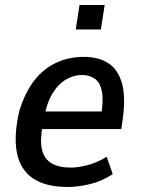

<svg xmlns="http://www.w3.org/2000/svg" viewBox="-20 -734 559 763"><path d="M250 9Q161 9 110.5 -25.5Q60 -60 47 -128Q34 -196 57 -294Q80 -368 117 -415Q154 -462 204 -485Q254 -508 313 -508Q371 -508 409.5 -483.5Q448 -459 464 -405.5Q480 -352 468 -263L462 -221H129L140 -291H400L381 -269Q392 -335 385 -370.5Q378 -406 357 -421Q336 -436 305 -436Q274 -436 243 -418.5Q212 -401 188.5 -362.5Q165 -324 154 -259L150 -237Q138 -176 147 -139Q156 -102 185 -85Q214 -68 261 -68Q291 -68 329 -78Q367 -88 404 -111L428 -42Q383 -13 336 -2Q289 9 250 9ZM281 -617 296 -714H396L381 -617Z"/></svg>

Font: Nunito Sans 7pt Condensed SemiBold
Style: Italic
Weight: 600
Width: 3
Italic angle: -9°
Designer: Vernon Adams
Foundry: Vernon Adams
Version: Version 3.101;gftools[0.9.27]